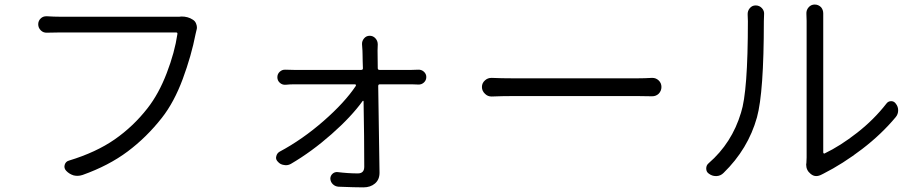

<svg xmlns="http://www.w3.org/2000/svg" viewBox="-20 -768 4040 846"><path d="M770.5 -694.3Q775.4 -695.3 779.3 -695.3Q808.6 -695.3 829.1 -681.6Q840.8 -674.8 844.7 -662.1Q847.7 -654.3 847.7 -646.5Q847.7 -640.6 845.7 -634.8Q843.8 -627.9 841.8 -618.2Q823.2 -522.5 785.2 -419.9Q747.1 -317.4 693.4 -249Q626 -163.1 542.5 -100.6Q459 -38.1 343.8 2.9Q332 6.8 321.3 6.8Q313.5 6.8 304.7 4.9Q285.2 -1 271.5 -15.6Q260.7 -27.3 265.1 -42Q269.5 -56.6 284.2 -60.5Q403.3 -96.7 485.4 -153.8Q567.4 -210.9 629.9 -291Q679.7 -354.5 714.8 -446.3Q750 -538.1 761.7 -618.2Q762.7 -625 755.9 -625H244.1Q218.8 -625 187.5 -624Q170.9 -623 159.7 -634.3Q148.4 -645.5 148.4 -661.1Q148.4 -676.8 160.2 -687.5Q169.9 -696.3 183.6 -696.3Q185.5 -696.3 187.5 -696.3Q217.8 -694.3 245.1 -694.3H752.9Q761.7 -694.3 770.5 -694.3Z M1644.5 -467.8Q1644.5 -460 1652.3 -460H1793.9Q1805.7 -460 1822.3 -460.9Q1836.9 -461.9 1847.7 -452.1Q1858.4 -442.4 1858.4 -428.7Q1858.4 -414.1 1847.7 -404.3Q1836.9 -394.5 1822.3 -395.5Q1805.7 -396.5 1794.9 -396.5H1653.3Q1646.5 -396.5 1646.5 -388.7L1652.3 -6.8Q1652.3 23.4 1632.3 40.5Q1612.3 57.6 1581.1 57.6Q1544.9 57.6 1471.7 54.7Q1457 53.7 1446.8 43.9Q1436.5 34.2 1435.5 19.5Q1435.5 6.8 1444.8 -2Q1454.1 -10.7 1466.8 -9.8Q1514.6 -3.9 1556.6 -3.9Q1585 -3.9 1585 -33.2Q1585 -160.2 1582 -321.3Q1582 -323.2 1580.6 -323.7Q1579.1 -324.2 1578.1 -323.2Q1528.3 -253.9 1440.9 -176.8Q1353.5 -99.6 1261.7 -45.9Q1251 -40 1239.3 -40Q1235.4 -40 1231.4 -41Q1214.8 -43 1204.1 -55.7Q1196.3 -63.5 1196.3 -73.2Q1196.3 -76.2 1197.3 -79.1Q1200.2 -92.8 1211.9 -99.6Q1312.5 -153.3 1405.8 -234.9Q1499 -316.4 1547.9 -389.6Q1548.8 -391.6 1547.9 -394Q1546.9 -396.5 1544.9 -396.5H1275.4Q1257.8 -396.5 1238.3 -394.5Q1223.6 -393.6 1212.9 -403.3Q1202.1 -413.1 1202.1 -427.7Q1202.1 -442.4 1212.9 -452.1Q1223.6 -461.9 1238.3 -460.9Q1254.9 -460 1274.4 -460H1571.3Q1579.1 -460 1579.1 -466.8Q1578.1 -479.5 1578.1 -497.1Q1578.1 -514.6 1577.6 -525.9Q1577.1 -537.1 1577.1 -544.9Q1576.2 -558.6 1575.2 -572.3Q1574.2 -586.9 1584 -598.6Q1593.8 -610.4 1608.9 -610.4Q1624 -610.4 1634.3 -599.1Q1644.5 -587.9 1644.5 -572.3Q1643.6 -563.5 1643.6 -544.9Z M2147.5 -342.8Q2146.5 -342.8 2145.5 -342.8Q2128.9 -342.8 2117.2 -354.5Q2103.5 -367.2 2103.5 -384.8Q2103.5 -402.3 2117.2 -414.1Q2128.9 -424.8 2145.5 -424.8Q2146.5 -424.8 2147.5 -424.8Q2188.5 -422.9 2239.3 -422.9H2789.1Q2821.3 -422.9 2851.6 -424.8Q2852.5 -424.8 2854.5 -424.8Q2870.1 -424.8 2881.8 -414.1Q2894.5 -402.3 2894.5 -384.8Q2894.5 -367.2 2881.8 -354.5Q2870.1 -343.8 2853.5 -343.8Q2852.5 -343.8 2851.6 -343.8Q2818.4 -344.7 2790 -344.7H2239.3Q2192.4 -344.7 2147.5 -342.8Z M3168 -5.9Q3155.3 6.8 3137.7 7.8Q3135.7 7.8 3133.8 7.8Q3118.2 7.8 3104.5 -2Q3091.8 -9.8 3091.8 -25.4Q3091.8 -40 3102.5 -48.8Q3205.1 -137.7 3245.1 -271.5Q3275.4 -364.3 3275.4 -674.8Q3275.4 -690.4 3274.4 -703.1Q3273.4 -719.7 3283.7 -731.9Q3293.9 -744.1 3309.6 -744.1Q3326.2 -744.1 3337.4 -731.9Q3348.6 -719.7 3346.7 -703.1Q3345.7 -687.5 3345.7 -674.8Q3345.7 -361.3 3315.4 -251Q3276.4 -111.3 3168 -5.9ZM3600.6 1Q3587.9 7.8 3576.2 7.8Q3563.5 7.8 3551.8 -2Q3532.2 -17.6 3532.2 -43Q3532.2 -46.9 3533.2 -50.8Q3534.2 -63.5 3534.2 -74.2V-675.8Q3534.2 -691.4 3533.2 -707Q3532.2 -723.6 3543 -735.8Q3553.7 -748 3569.8 -748Q3585.9 -748 3597.7 -736.3Q3607.4 -724.6 3607.4 -709V-675.8V-96.7Q3607.4 -93.8 3609.4 -92.3Q3611.3 -90.8 3613.3 -91.8Q3682.6 -125 3756.8 -183.1Q3831.1 -241.2 3885.7 -311.5Q3893.6 -322.3 3906.7 -322.3Q3919.9 -322.3 3927.7 -310.5Q3937.5 -297.9 3937.5 -282.2Q3937.5 -264.6 3926.8 -252Q3864.3 -176.8 3778.8 -111.3Q3693.4 -45.9 3608.4 -2.9Q3604.5 -1 3600.6 1Z"/></svg>

Font: Gen Jyuu Gothic Normal
Style: Regular
Weight: 300
Designer: [Source Han Sans]
Ryoko NISHIZUKA  (kana & ideographs); Paul D. Hunt (Latin, Greek & Cyrillic); Wenlong ZHANG  (bopomofo
Version: Version 1.002.20150607